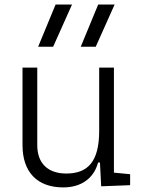

<svg xmlns="http://www.w3.org/2000/svg" viewBox="-20 -815 626 845"><path d="M258.3 9.8C336.9 9.8 393.1 -29.8 411.6 -99.6H419.9L425.3 4.9L552.7 0V-48.3L481.4 -55.2V-517.6H416.5V-239.3C416.5 -103.5 366.7 -51.3 271.5 -51.3C191.4 -51.3 144 -95.7 144 -175.8V-517.6H79.1V-175.8C79.1 -57.6 144 9.8 258.3 9.8ZM147.9 -609.4H213.9L296.9 -794.9H224.6ZM335.4 -609.4H401.4L484.4 -794.9H412.1Z"/></svg>

Font: Cascadia Code PL Light
Style: Regular
Weight: 300
Monospace: yes
Designer: Aaron Bell
Foundry: Saja Typeworks
Version: Version 2404.023